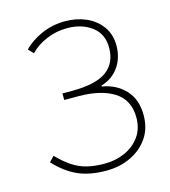

<svg xmlns="http://www.w3.org/2000/svg" viewBox="-112 -829 825 931"><g transform="rotate(-15 301.0 -363.0)"><path d="M308 13Q224 13 165 -13.5Q106 -40 53 -97L78 -123Q114 -86 148 -63.5Q182 -41 220.5 -31.5Q259 -22 308 -22Q363 -22 409.5 -42.5Q456 -63 485 -102.5Q514 -142 514 -199Q514 -287 448 -329Q382 -371 269 -371H198V-404H247Q366 -404 420 -443.5Q474 -483 474 -560Q474 -629 424.5 -666.5Q375 -704 301 -704Q246 -704 196.5 -683Q147 -662 115 -628L91 -653Q123 -688 179 -713.5Q235 -739 301 -739Q358 -739 405.5 -718Q453 -697 482 -657Q511 -617 511 -561Q511 -500 479.5 -454.5Q448 -409 391 -392V-387Q460 -376 505.5 -328.5Q551 -281 551 -200Q551 -134 518 -86.5Q485 -39 430 -13Q375 13 308 13Z"/></g></svg>

Font: Shanggu Sans SC VF
Style: Regular
Weight: 250
Designer: GuiWonder
Version: Version 1.021